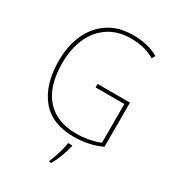

<svg xmlns="http://www.w3.org/2000/svg" viewBox="-220 -851 1088 1197"><g transform="rotate(30 323.5 -252.0)"><path d="M342 -350H575V-32Q531 -11 479 -0.5Q427 10 377 10Q219 10 139.5 -87.5Q60 -185 60 -355Q60 -462 97.5 -545.5Q135 -629 207.5 -677Q280 -725 384 -725Q433 -725 478.5 -715Q524 -705 567 -681L554 -657Q510 -682 467.5 -691Q425 -700 383 -700Q288 -700 221.5 -655.5Q155 -611 120.5 -533Q86 -455 86 -355Q86 -186 163 -100.5Q240 -15 379 -15Q428 -15 471 -23.5Q514 -32 549 -46V-325H342ZM397 68Q388 106 373 146Q358 186 338 221H322V214Q330 197 339.5 169Q349 141 357 111.5Q365 82 367 61H397Z"/></g></svg>

Font: Noto Sans Thai SemCond Thin
Style: Regular
Weight: 100
Width: 4
Designer: Monotype Design Team
Foundry: Monotype Imaging Inc.
Version: Version 2.002; ttfautohint (v1.8.4.7-5d5b)